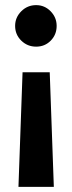

<svg xmlns="http://www.w3.org/2000/svg" viewBox="-20 -523 281 749"><path d="M121 -503Q154 -503 177.5 -479Q201 -455 201 -422Q201 -388 178 -364.5Q155 -341 121 -341Q87 -341 63 -364.5Q39 -388 39 -422Q39 -455 63 -479Q87 -503 121 -503ZM174 -241 190 206H52L68 -241Z"/></svg>

Font: FiraGO Medium
Style: Regular
Weight: 500
Designer: bBox Type
Foundry: bBox Type GmbH
Version: Version 1.001;PS 001.001;hotconv 1.0.88;makeotf.lib2.5.64775